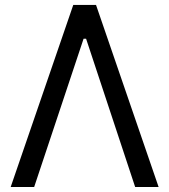

<svg xmlns="http://www.w3.org/2000/svg" viewBox="-20 -747 676 767"><path d="M116.5 0H22.7L272.7 -727.3H363.6L613.6 0H519.9L323.9 -592.3H313.9Z"/></svg>

Font: Inter UI
Style: Regular
Weight: 400
Designer: Rasmus Andersson
Foundry: rsms
Version: Version 2.2